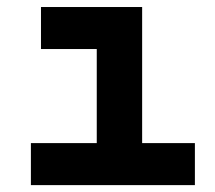

<svg xmlns="http://www.w3.org/2000/svg" viewBox="-20 -538 626 558"><path d="M69.8 0V-122.1H261.2V-395.5H99.1V-517.6H393.1V-122.1H546.4V0Z"/></svg>

Font: Cascadia Mono PL
Style: Bold
Weight: 700
Monospace: yes
Designer: Aaron Bell
Foundry: Saja Typeworks
Version: Version 2404.023; ttfautohint (v1.8.4)